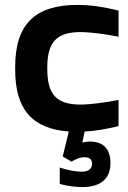

<svg xmlns="http://www.w3.org/2000/svg" viewBox="-20 -529 521 784"><path d="M42 -256V-244C42 -81 113 -3 261 8L236 110L272 131C292 119 309 113 325 113C345 113 356 122 356 139C356 160 342 172 314 172C291 172 254 166 224 155V222C255 231 294 235 315 235C390 235 431 202 431 137C431 79 401 49 348 49C336 49 326 51 316 53L326 8C369 6 414 -2 464 -14V-121C422 -112 350 -102 310 -102C213 -102 173 -140 173 -248V-252C173 -360 213 -398 310 -398C350 -398 422 -388 464 -379V-486C403 -501 348 -509 297 -509C125 -509 42 -432 42 -256Z"/></svg>

Font: LT Wave Alt Bold
Style: Regular
Weight: 700
Designer: Daniel Lyons
Version: Version 2.5 (Glyphs App)